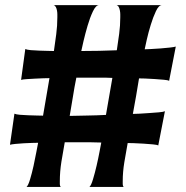

<svg xmlns="http://www.w3.org/2000/svg" viewBox="-20 -740 736 760"><path d="M530.3 -429.7Q524.4 -394.5 518.6 -359.4Q512.7 -324.2 505.9 -289.1Q513.7 -289.1 532.2 -290Q550.8 -291 570.8 -292.5Q590.8 -293.9 608.9 -295.4Q627 -296.9 632.8 -299.8L606.4 -164.1Q602.5 -167 585.4 -168.5Q568.4 -169.9 547.9 -171.4Q527.3 -172.9 509.3 -173.3Q491.2 -173.8 485.4 -173.8Q478.5 -136.7 472.2 -98.1Q465.8 -59.6 465.8 -22.5Q465.8 -17.6 465.8 -10.7Q465.8 -3.9 469.7 0H334Q340.8 -5.9 348.1 -30.3Q355.5 -54.7 362.3 -84Q369.1 -113.3 374 -139.6Q378.9 -166 380.9 -175.8Q359.4 -176.8 338.9 -176.8Q318.4 -176.8 296.9 -176.8H236.3Q229.5 -139.6 223.1 -100.1Q216.8 -60.5 216.8 -22.5Q216.8 -17.6 216.8 -10.7Q216.8 -3.9 220.7 0H85Q91.8 -5.9 99.1 -30.3Q106.4 -54.7 112.8 -83.5Q119.1 -112.3 124 -138.7Q128.9 -165 130.9 -174.8Q123 -174.8 107.4 -174.3Q91.8 -173.8 74.7 -172.9Q57.6 -171.9 42 -170.4Q26.4 -168.9 19.5 -167L37.1 -290Q43 -287.1 59.1 -285.6Q75.2 -284.2 92.8 -283.7Q110.4 -283.2 126.5 -282.7Q142.6 -282.2 150.4 -282.2L175.8 -430.7Q168 -430.7 151.9 -430.2Q135.7 -429.7 118.7 -428.7Q101.6 -427.7 85.9 -426.8Q70.3 -425.8 63.5 -423.8L80.1 -545.9Q85.9 -543 102.1 -541.5Q118.2 -540 135.7 -539.6Q153.3 -539.1 169.4 -538.6Q185.5 -538.1 193.4 -538.1Q198.2 -571.3 202.6 -604.5Q207 -637.7 207 -671.9Q207 -675.8 207 -683.1Q207 -690.4 205.6 -698.2Q204.1 -706.1 201.2 -711.9Q198.2 -717.8 192.4 -719.7H372.1Q359.4 -719.7 347.7 -694.8Q335.9 -669.9 326.7 -638.2Q317.4 -606.4 310.5 -577.1Q303.7 -547.9 301.8 -538.1Q372.1 -538.1 442.4 -541Q447.3 -573.2 451.7 -606Q456.1 -638.7 456.1 -671.9Q456.1 -675.8 456.1 -683.1Q456.1 -690.4 454.6 -698.2Q453.1 -706.1 450.2 -711.9Q447.3 -717.8 441.4 -719.7H621.1Q608.4 -719.7 597.2 -695.8Q585.9 -671.9 576.7 -641.6Q567.4 -611.3 561 -583Q554.7 -554.7 552.7 -544.9Q559.6 -544.9 577.6 -545.9Q595.7 -546.9 615.7 -548.3Q635.7 -549.8 652.8 -551.8Q669.9 -553.7 675.8 -555.7L649.4 -419.9Q645.5 -422.9 628.4 -424.3Q611.3 -425.8 591.3 -427.2Q571.3 -428.7 553.7 -429.2Q536.1 -429.7 530.3 -429.7ZM255.9 -281.2Q292 -282.2 327.6 -282.7Q363.3 -283.2 399.4 -285.2L424.8 -431.6Q411.1 -432.6 397.9 -432.6Q384.8 -432.6 371.1 -432.6H282.2Q274.4 -394.5 268.6 -356.9Q262.7 -319.3 255.9 -281.2Z"/></svg>

Font: Cherry Cream Soda
Style: Regular
Weight: 400
Designer: Font Diner, Inc
Foundry: Font Diner, Inc
Version: Version 1.000